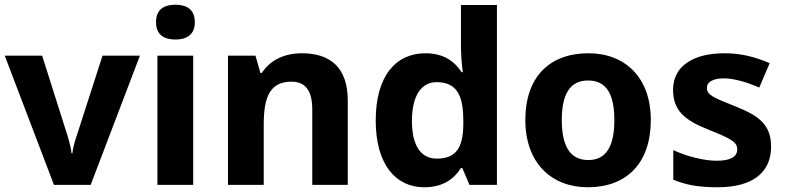

<svg xmlns="http://www.w3.org/2000/svg" viewBox="-20 -781 3319 811"><path d="M208 0H363L571 -546H413L309 -223C301 -200 288 -160 286 -134H282C280 -160 267 -203 260 -224L158 -546H0Z M721 -761C676 -761 639 -744 639 -687C639 -632 676 -614 721 -614C765 -614 803 -632 803 -687C803 -744 765 -761 721 -761ZM796 -546H645V0H796Z M1255 -556C1181 -556 1121 -527 1086 -473H1080L1059 -546H943V0H1094V-256C1094 -372 1121 -436 1211 -436C1272 -436 1299 -396 1299 -318V0H1449V-356C1449 -496 1375 -556 1255 -556Z M1772 10C1852 10 1898 -26 1927 -71H1933L1963 0H2079V-760H1927V-586C1927 -550 1931 -500 1935 -476H1930C1900 -521 1855 -556 1777 -556C1652 -556 1567 -460 1567 -272C1567 -87 1651 10 1772 10ZM1825 -111C1759 -111 1720 -164 1720 -270C1720 -376 1759 -434 1824 -434C1911 -434 1937 -376 1937 -271V-255C1936 -158 1907 -111 1825 -111Z M2729 -274C2729 -455 2619 -556 2466 -556C2300 -556 2199 -455 2199 -274C2199 -92 2310 10 2463 10C2627 10 2729 -92 2729 -274ZM2353 -274C2353 -381 2386 -441 2464 -441C2543 -441 2575 -381 2575 -274C2575 -167 2543 -105 2465 -105C2386 -105 2353 -167 2353 -274Z M3237 -161C3237 -254 3186 -292 3088 -331C2992 -369 2966 -380 2966 -410C2966 -435 2992 -450 3038 -450C3079 -450 3136 -434 3187 -411L3231 -514C3169 -541 3110 -556 3040 -556C2910 -556 2823 -503 2823 -402C2823 -312 2874 -273 2971 -234C3069 -195 3094 -181 3094 -150C3094 -120 3068 -102 3007 -102C2957 -102 2883 -119 2824 -147V-22C2879 1 2934 10 3011 10C3165 10 3237 -57 3237 -161Z"/></svg>

Font: Noto Sans Canadian Aboriginal
Style: Bold
Weight: 700
Designer: Monotype Design Team, Typotheque's Kevin King
Foundry: Monotype Imaging Inc.
Version: Version 2.004